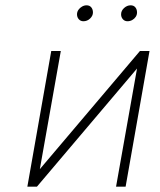

<svg xmlns="http://www.w3.org/2000/svg" viewBox="-20 -703 603 723"><path d="M83 0 173 -511H209L130 -66L507 -511H543L453 0H417L496 -445L119 0ZM460 -623Q449.5 -623 442.8 -630.5Q436 -638 436 -649Q436 -662.5 447.2 -672.8Q458.5 -683 472 -683Q483.5 -683 489.8 -675.2Q496 -667.5 496 -656Q496 -647 491 -639.5Q486 -632 477.8 -627.5Q469.5 -623 460 -623ZM294 -623Q283.5 -623 276.8 -630.5Q270 -638 270 -649Q270 -658 275.2 -665.8Q280.5 -673.5 288.8 -678.2Q297 -683 306 -683Q317.5 -683 323.8 -675.2Q330 -667.5 330 -656Q330 -643.5 319.2 -633.2Q308.5 -623 294 -623Z"/></svg>

Font: Overpass Thin
Style: Italic
Weight: 250
Italic angle: -10°
Designer: Delve Withrington, Dave Bailey, Thomas Jockin
Foundry: Delve Fonts LLC
Version: Version 4.000